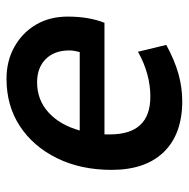

<svg xmlns="http://www.w3.org/2000/svg" viewBox="-15 -554 580 590"><g transform="rotate(90 275.0 -259.0)"><path d="M31 -177Q31 -242 50 -290H393Q393 -298 393 -307Q393 -431 277 -431Q207 -431 139 -393L118 -480Q166 -506 207.5 -517.5Q249 -529 291 -529Q392 -529 447 -472.5Q502 -416 502 -312Q502 -217 466 -144Q430 -71 367.5 -30Q305 11 222 11Q167 11 123.5 -13.5Q80 -38 55.5 -80Q31 -122 31 -177ZM135 -182Q135 -136 161.5 -109.5Q188 -83 233 -83Q287 -83 325.5 -118Q364 -153 381 -214H140Q138 -207 136.5 -198.5Q135 -190 135 -182Z"/></g></svg>

Font: Radio Canada Medium
Style: Italic
Weight: 500
Italic angle: -12°
Designer: Charles Daoud, Etienne Aubert Bonn, Alexandre Saumier Demers, Jacques Le Bailly
Foundry: Radio-Canada
Version: Version 2.104; ttfautohint (v1.8.4.7-5d5b);gftools[0.9.28.de